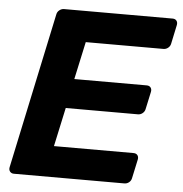

<svg xmlns="http://www.w3.org/2000/svg" viewBox="-51 -749 760 798"><g transform="rotate(5 329.0 -350.0)"><path d="M36 0Q26 0 20 -7Q14 -14 16 -25L154 -675Q156 -686 165 -693Q174 -700 184 -700H637Q648 -700 653.5 -693Q659 -686 657 -675L640 -595Q638 -585 629.5 -578Q621 -571 610 -571H286L252 -414H554Q565 -414 570.5 -407Q576 -400 574 -389L558 -315Q556 -305 547.5 -298Q539 -291 528 -291H227L192 -129H524Q535 -129 540.5 -122Q546 -115 544 -104L527 -25Q525 -14 516.5 -7Q508 0 497 0Z"/></g></svg>

Font: Rubik Light SemiBold
Style: Italic
Weight: 600
Italic angle: -12°
Version: Version 2.104